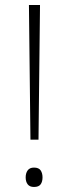

<svg xmlns="http://www.w3.org/2000/svg" viewBox="-20 -734 272 763"><path d="M133 -179H101L95 -714H139ZM82 -29Q82 -46 90 -57Q98 -68 115 -68Q134 -68 141.5 -57Q149 -46 149 -29Q149 -12 141.5 -1.5Q134 9 115 9Q98 9 90 -1.5Q82 -12 82 -29Z"/></svg>

Font: Noto Sans Lao UI ExtLt
Style: Regular
Weight: 200
Designer: Monotype Design Team
Foundry: Monotype Imaging Inc.
Version: Version 2.000; ttfautohint (v1.8.4.7-5d5b)